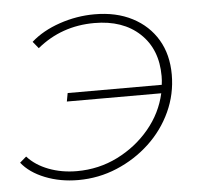

<svg xmlns="http://www.w3.org/2000/svg" viewBox="-44 -568 653 618"><g transform="rotate(-5 283.0 -259.5)"><path d="M170 -251 175 -278H479Q481 -292 481 -306Q481 -393 426.5 -444Q372 -495 280 -495Q174 -495 95 -430L77 -452Q114 -485 169.5 -504Q225 -523 283 -523Q353 -523 405 -496Q457 -469 485.5 -421Q514 -373 514 -308Q514 -245 488 -188.5Q462 -132 416 -89Q370 -46 310.5 -21Q251 4 185 4Q127 4 78 -15.5Q29 -35 3 -68L24 -86Q50 -57 92 -41Q134 -25 183 -25Q254 -25 315 -55.5Q376 -86 418.5 -137Q461 -188 475 -251Z"/></g></svg>

Font: Montserrat ExtraLight
Style: Italic
Weight: 200
Italic angle: -11.3°
Designer: Julieta Ulanovsky
Foundry: Julieta Ulanovsky
Version: Version 9.000; ttfautohint (v1.8.4.7-5d5b)